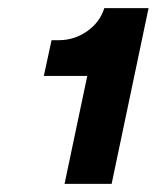

<svg xmlns="http://www.w3.org/2000/svg" viewBox="-20 -789 386 473"><path d="M195 -602H88L107 -690H125Q163 -690 194.5 -712Q226 -734 237 -769H346L255 -336H139Z"/></svg>

Font: Mona Sans ExtraBold
Style: Italic
Weight: 800
Italic angle: -11.7°
Designer: Deni Anggara
Foundry: GitHub
Version: Version 2.000